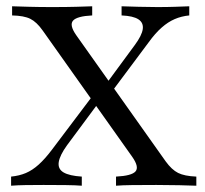

<svg xmlns="http://www.w3.org/2000/svg" viewBox="-20 -591 653 611"><path d="M349.2 0V-29Q399.2 -31.5 411.3 -45.6Q423.4 -59.7 400.8 -91.9L116.1 -493.5Q96.8 -521 76.6 -531Q56.5 -541.1 18.5 -541.9V-571Q40.3 -570.2 73.4 -569.4Q106.5 -568.5 145.2 -568.5Q191.9 -568.5 223 -569.4Q254 -570.2 273.4 -571V-541.9Q225 -539.5 212.5 -525.4Q200 -511.3 222.6 -479L507.3 -77.4Q526.6 -50.8 546.8 -40.7Q566.9 -30.6 604.8 -29V0Q583.1 -0.8 550 -1.6Q516.9 -2.4 477.4 -2.4Q431.5 -2.4 400 -2Q368.5 -1.6 349.2 0ZM15.3 0V-29Q41.1 -31.5 62.1 -40.3Q83.1 -49.2 103.2 -67.3Q123.4 -85.5 145.2 -114.5L279 -291.9L300 -272.6L193.5 -129Q170.2 -96.8 166.9 -75Q163.7 -53.2 182.3 -42.3Q200.8 -31.5 240.3 -29V0Q221 -1.6 189.1 -2Q157.3 -2.4 118.5 -2.4Q86.3 -2.4 60.9 -2Q35.5 -1.6 15.3 0ZM327.4 -287.9 303.2 -304 408.9 -447.6Q431.5 -478.2 434.3 -498.4Q437.1 -518.5 420.6 -529.4Q404 -540.3 366.9 -541.9V-571Q392.7 -570.2 421.4 -569.4Q450 -568.5 480.6 -568.5Q512.1 -568.5 537.5 -569.4Q562.9 -570.2 582.3 -571V-541.9Q557.3 -539.5 535.9 -530.2Q514.5 -521 494.4 -503.2Q474.2 -485.5 453.2 -456.5Z"/></svg>

Font: Playfair
Style: Regular
Weight: 400
Designer: Claus Eggers Sørensen
Foundry: Claus Eggers Sørensen
Version: Version 2.001;gftools[0.9.30]